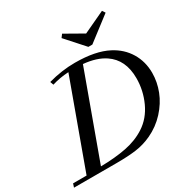

<svg xmlns="http://www.w3.org/2000/svg" viewBox="-212 -1040 1173 1205"><g transform="rotate(-30 374.0 -437.5)"><path d="M501 -720.2 382.8 -852.1 399.4 -874.5 530.8 -799.8 688 -873.5 702.1 -852.1 529.8 -720.2ZM-19 0 -10.3 -26.4H87.4L313 -645.5Q249 -642.1 192.4 -624.5L183.6 -648.9Q282.2 -676.3 377 -676.3Q526.4 -676.3 615.2 -629.4Q687.5 -591.8 727.1 -526.4Q766.6 -460.9 766.6 -379.4Q766.6 -313.5 741.7 -249.3Q716.8 -185.1 665.8 -129.4Q614.7 -73.7 545.4 -41.5Q490.7 -16.1 432.6 -8.1Q374.5 0 287.6 0ZM571.3 -595.7Q512.7 -635.3 417.5 -644L194.3 -31.2Q298.3 -32.7 378.9 -48.6Q459.5 -64.5 521.5 -105Q589.8 -149.4 627 -230.2Q664.1 -311 664.1 -399.9Q664.1 -533.7 571.3 -595.7Z"/></g></svg>

Font: Elstob Medium
Style: Italic
Weight: 500
Italic angle: -20°
Designer: Peter S. Baker
Version: Version 1.015